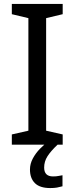

<svg xmlns="http://www.w3.org/2000/svg" viewBox="-20 -734 379 974"><path d="M298 0H40V-52L124 -71V-642L40 -662V-714H298V-662L214 -642V-71L298 -52ZM204 116Q204 161 249 161Q266 161 277.5 158.5Q289 156 297 155V211Q283 215 269 217.5Q255 220 235 220Q182 220 157 195Q132 170 132 126Q132 97 146.5 70Q161 43 182.5 21Q204 -1 224 -15L272 0Q238 32 221 58.5Q204 85 204 116Z"/></svg>

Font: Noto Sans Test
Style: Regular
Weight: 400
Version: Version 1.002; ttfautohint (v1.8.4.7-5d5b)